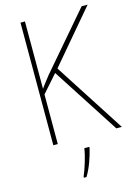

<svg xmlns="http://www.w3.org/2000/svg" viewBox="-137 -786 767 1080"><g transform="rotate(-15 246.5 -246.5)"><path d="M493 0 228 -411 485 -714H450L172 -390C150 -362 132 -339 120 -322V-714H94V0H120V-289L209 -390L461 0ZM287 68V61H258C253 103 228 181 213 214V221H228C256 175 275 118 287 68Z"/></g></svg>

Font: Noto Sans Gujarati UI SemiCondensed Thin
Style: Regular
Weight: 100
Width: 4
Designer: Jelle Bosma - Monotype Design Team, Universal Thirst
Foundry: Monotype Imaging Inc.
Version: Version 2.106